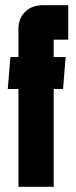

<svg xmlns="http://www.w3.org/2000/svg" viewBox="-20 -720 293 740"><path d="M10 -377 20 -500H51V-607Q51 -649 77 -674.5Q103 -700 145 -700H243V-567H187V-500H233L223 -377H187V0H51V-377Z"/></svg>

Font: Karantina
Style: Bold
Weight: 700
Designer: Rony Koch
Foundry: Rony Koch
Version: Version 1.000; ttfautohint (v1.8.3)